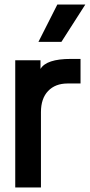

<svg xmlns="http://www.w3.org/2000/svg" viewBox="-20 -814 395 844"><path d="M47 -549H158V-511Q184 -555 291 -555H334V-447H277Q223 -447 191.5 -414Q160 -381 160 -321V10H47ZM232 -794H355L250 -630H149Z"/></svg>

Font: BLUETTI 2.0 Medium
Style: Italic
Weight: 500
Designer: Stijn de Vries
Foundry: tokotype
Version: Version 2.005;October 31, 2023;FontCreator 14.0.0.2814 64-bi